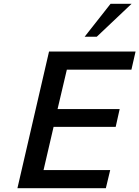

<svg xmlns="http://www.w3.org/2000/svg" viewBox="-20 -994 736 1014"><path d="M675 -974H564L427 -800H491ZM539 0 562 -96H210L263 -324H591L612 -418H284L333 -626H674L696 -722H239L72 0Z"/></svg>

Font: Perun Medium Italic
Style: Regular
Weight: 500
Italic angle: -12°
Foundry: Copyright (c) Stefan Peev, Context Ltd, 2016
Version: Version 1.026